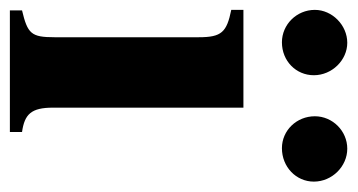

<svg xmlns="http://www.w3.org/2000/svg" viewBox="-212 -522 706 379"><g transform="rotate(90 140.5 -333.0)"><path d="M212 0V-24C177 -29 164 -42 164 -85V-461H-29V-437C15 -428 25 -418 25 -373V-88C25 -42 18 -35 -28 -24V0ZM310 -600C310 -636 280 -666 245 -666C210 -666 181 -637 181 -602C181 -566 209 -537 244 -537C281 -537 310 -565 310 -600ZM100 -600C100 -636 70 -666 36 -666C1 -666 -29 -636 -29 -602C-29 -566 0 -537 35 -537C72 -537 100 -565 100 -600Z"/></g></svg>

Font: STIXGeneral
Style: Bold
Weight: 700
Designer: MicroPress Inc., with final additions and corrections provided by Coen Hoffman, Elsevier (retired)
Version: Version 1.1.0